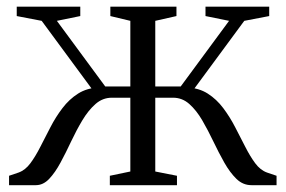

<svg xmlns="http://www.w3.org/2000/svg" viewBox="-20 -542 838 562"><path d="M6.5 0V-27.5L34.5 -37Q54 -44 69 -64.2Q84 -84.5 98.2 -112.5Q112.5 -140.5 127.8 -170Q143 -199.5 162.8 -225.5Q182.5 -251.5 208.5 -268Q234.5 -284.5 270 -286L266 -258.5L102 -481L29 -495V-522.5H215V-495L146.5 -481L288 -289H361.5V-481L303 -495V-522.5H496.5V-495L434.5 -481V-289H509L650.5 -481L581.5 -495V-522.5H768V-495L695 -481L531 -258.5L527 -286Q562.5 -284.5 588.2 -268Q614 -251.5 633.5 -225.5Q653 -199.5 668.2 -170Q683.5 -140.5 697.8 -112.5Q712 -84.5 727 -64.2Q742 -44 761.5 -37L789.5 -27.5V0H716Q691 0 672 -18.5Q653 -37 636.5 -66.2Q620 -95.5 604.5 -128Q589 -160.5 572 -189.8Q555 -219 534.2 -237.5Q513.5 -256 486.5 -256H434.5V-40L498 -27.5V0H301.5V-27.5L361.5 -40V-256H307.5Q280.5 -256 259.5 -237.5Q238.5 -219 221 -189.8Q203.5 -160.5 188.2 -128Q173 -95.5 157.2 -66.2Q141.5 -37 124 -18.5Q106.5 0 85 0Z"/></svg>

Font: Merriweather 96pt Light
Style: Regular
Weight: 300
Version: Version 2.100